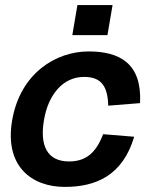

<svg xmlns="http://www.w3.org/2000/svg" viewBox="-20 -718 613 754"><path d="M234 16C355 16 461 -27 507 -181L385 -191C356 -115 315 -84 251 -84C165 -84 135 -147 153 -248C169 -343 225 -416 310 -416C379 -416 403 -378 405 -303L530 -313C538 -469 450 -516 328 -516C199 -516 60 -430 28 -247C-4 -65 105 16 234 16ZM264 -580H402L422 -698H284Z"/></svg>

Font: Uncut Sans Semibold
Style: Italic
Weight: 600
Italic angle: -10°
Designer: Kasper Nordkvist
Foundry: Uncut Type
Version: Version 1.111;FEAKit 1.0